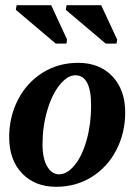

<svg xmlns="http://www.w3.org/2000/svg" viewBox="-20 -715 540 745"><path d="M333.5 -305.2Q333.5 -422.9 272.5 -422.9Q241.7 -422.9 211.7 -385.7Q181.6 -348.6 163.3 -286.1Q145 -223.6 145 -155.8Q145 -99.6 163.1 -69.1Q181.2 -38.6 209.5 -38.6Q240.7 -38.6 270 -74.7Q299.3 -110.8 316.4 -172.4Q333.5 -233.9 333.5 -305.2ZM198.2 9.8Q115.2 9.8 65.4 -42.5Q15.6 -94.7 15.6 -182.6Q15.6 -261.7 49.8 -328.1Q84 -394.5 145.3 -432.9Q206.5 -471.2 283.2 -471.2Q366.2 -471.2 416 -418.9Q465.8 -366.7 465.8 -278.8Q465.8 -199.7 431.6 -133.3Q397.5 -66.9 336.2 -28.6Q274.9 9.8 198.2 9.8ZM196.3 -545.9 41.5 -676.8 44.4 -694.8H178.7L240.2 -561.5L237.8 -545.9ZM390.1 -545.9 235.4 -676.8 238.3 -694.8H372.6L434.6 -561.5L432.1 -545.9Z"/></svg>

Font: Liberation Serif
Style: Bold Italic
Weight: 700
Italic angle: -16.333°
Designer: Steve Matteson
Foundry: Ascender Corporation
Version: Version 2.1.5